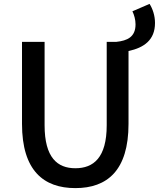

<svg xmlns="http://www.w3.org/2000/svg" viewBox="-20 -952 816 986"><path d="M367 14C530 14 640 -76 640 -316V-690C719 -707 776 -746 776 -834C776 -872 764 -907 748 -932L660 -894C669 -876 676 -851 676 -827C676 -762 634 -743 577 -737H528V-309C528 -142 460 -88 367 -88C275 -88 209 -142 209 -309V-737H93V-316C93 -76 204 14 367 14Z"/></svg>

Font: Noto Sans JP Medium
Style: Regular
Weight: 500
Designer: Ryoko NISHIZUKA 西塚涼子 (kana, bopomofo & ideographs); Paul D. Hunt (Latin, Greek & Cyrillic); Sandoll Communications 산돌커뮤니
Foundry: Adobe
Version: Version 2.004;hotconv 1.0.118;makeotfexe 2.5.65603